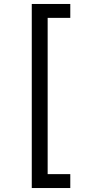

<svg xmlns="http://www.w3.org/2000/svg" viewBox="-20 -812 455 967"><path d="M140 -792H334V-722H220V65H334V135H140Z"/></svg>

Font: hextelugu15
Style: Book
Weight: 400
Designer: Jelle Bosma - Monotype Design Team
Foundry: Monotype Imaging Inc.
Version: Version 2.003